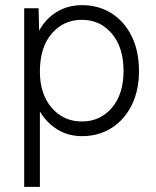

<svg xmlns="http://www.w3.org/2000/svg" viewBox="-20 -518 608 746"><path d="M74 208V-486H130L132 -399Q158 -446 201 -472Q244 -498 299 -498Q363 -498 413 -466.5Q463 -435 491.5 -377.5Q520 -320 520 -242Q520 -166 491.5 -109Q463 -52 413 -20.5Q363 11 299 11Q245 11 203 -15Q161 -41 135 -85V208ZM298 -46Q369 -46 414.5 -99Q460 -152 460 -242Q460 -334 414.5 -387.5Q369 -441 298 -441Q227 -441 181 -387.5Q135 -334 135 -240Q135 -152 181 -99Q227 -46 298 -46Z"/></svg>

Font: Zen Kaku Gothic Antique
Style: Regular
Weight: 400
Designer: Yoshimichi Ohira
Foundry: Positype
Version: Version 1.001